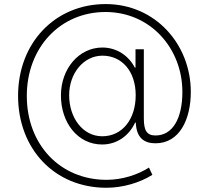

<svg xmlns="http://www.w3.org/2000/svg" viewBox="-20 -720 1016 934"><path d="M497.6 193.4C577.1 193.4 660.6 168.9 721.2 130.4L704.6 95.2C652.3 128.9 576.7 154.8 498.5 154.8C272 154.8 110.4 -17.1 110.4 -253.4C110.4 -488.3 272.5 -661.6 493.2 -661.6C712.9 -661.6 867.2 -483.4 867.2 -272.9C867.2 -142.1 818.8 -61 736.8 -61C694.8 -61 679.7 -84 679.7 -143.6V-480.5H639.2V-391.1H635.7C606.9 -447.8 548.8 -488.8 478 -488.8C364.3 -488.8 276.4 -386.2 276.4 -255.9C276.4 -122.6 358.4 -17.1 476.6 -17.1C551.3 -17.1 608.9 -62 637.2 -123.5H640.6C643.6 -48.8 681.6 -22.9 736.3 -22.9C854 -22.9 908.2 -140.1 908.2 -272.9C908.2 -503.4 736.3 -700.2 494.1 -700.2C247.6 -700.2 67.9 -511.2 67.9 -253.9C67.9 5.4 246.1 193.4 497.6 193.4ZM477.5 -57.1C381.8 -57.1 316.4 -147.9 316.4 -256.8C316.4 -362.8 386.2 -449.2 478.5 -449.2C571.8 -449.2 640.1 -374.5 640.1 -256.8C640.1 -139.2 574.2 -57.1 477.5 -57.1Z"/></svg>

Font: Raveo ExtraLight
Style: Regular
Weight: 200
Designer: Jakub Foglar, Rasmus Andersson (Inter)
Foundry: Jakubfoglar.com
Version: Version 1.100;Glyphs 3.2.3 (3260)